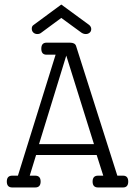

<svg xmlns="http://www.w3.org/2000/svg" viewBox="-20 -826 595 846"><path d="M522 -52Q545 -52 545 -26Q545 0 522 0H412Q388 0 388 -26Q388 -52 412 -52H435L406 -143H139L111 -52H135Q159 -52 159 -26Q159 0 135 0H34Q10 0 10 -26Q10 -52 34 -52H59L225 -585H185Q162 -585 162 -611.5Q162 -638 185 -638H288Q310 -638 315 -624L497 -52ZM152 -191H394L272 -581ZM373 -716Q382 -708 382 -698Q382 -688 375 -682Q368 -676 358 -676Q348 -676 339 -682L250 -747L162 -682Q155 -676 144.5 -676Q134 -676 127 -682.5Q120 -689 120 -700Q120 -711 128 -716L250 -806Z"/></svg>

Font: Glass Antiqua
Style: Regular
Weight: 400
Version: 1.001